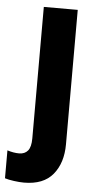

<svg xmlns="http://www.w3.org/2000/svg" viewBox="-100 -583 430 857"><g transform="rotate(5 114.5 -154.5)"><path d="M41 240Q21 240 -4.5 236.5Q-30 233 -45 228V103Q-17 112 8 112Q33 112 47 95.5Q61 79 61 40V-549H213V53Q213 137 170.5 188.5Q128 240 41 240Z"/></g></svg>

Font: Noto Sans Gujarati UI Condensed ExtraBold
Style: Regular
Weight: 800
Width: 3
Designer: Jelle Bosma - Monotype Design Team, Universal Thirst
Foundry: Monotype Imaging Inc.
Version: Version 2.106; ttfautohint (v1.8.4.7-5d5b)